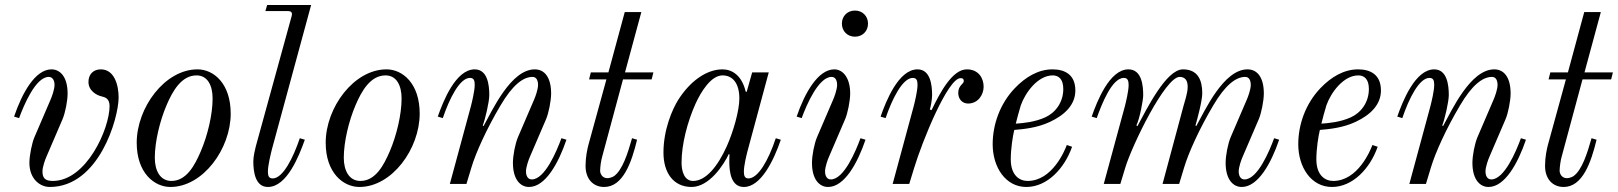

<svg xmlns="http://www.w3.org/2000/svg" viewBox="-20 -732 6438 764"><path d="M36 -268 56 -262C75 -314 122 -426 174 -426C190 -426 197 -411 197 -394C197 -376 186 -346 181 -335L117 -186C107 -163 97 -113 97 -84C97 -20 139 12 178 12C374 12 452 -262 452 -344C452 -394 435 -456 381 -456C352 -456 332 -437 332 -406C332 -370 366 -352 386 -348C399 -345 416 -339 416 -310C416 -220 324 -12 190 -12C159 -12 149 -24 149 -50C149 -68 160 -98 165 -109L229 -258C240 -284 249 -331 249 -360C249 -428 218 -456 185 -456C120 -456 68 -362 36 -268Z M596 -104C596 -168 616 -251 643 -314C667 -370 702 -432 762 -432C806 -432 826 -392 826 -340C826 -276 806 -193 779 -130C755 -74 722 -12 662 -12C618 -12 596 -52 596 -104ZM524 -164C524 -44 594 12 658 12C788 12 898 -140 898 -280C898 -400 830 -456 766 -456C636 -456 524 -304 524 -164Z M988 -90C988 -50 995 12 1046 12C1122 12 1170 -112 1193 -176L1173 -182C1147 -105 1106 -22 1065 -22C1050 -22 1046 -32 1046 -49C1046 -74 1058 -122 1062 -138L1218 -712H1043L1036 -688H1124C1139 -688 1145 -683 1140 -666L998 -150C995 -138 988 -110 988 -90Z M1348 -104C1348 -168 1368 -251 1395 -314C1419 -370 1454 -432 1514 -432C1558 -432 1578 -392 1578 -340C1578 -276 1558 -193 1531 -130C1507 -74 1474 -12 1414 -12C1370 -12 1348 -52 1348 -104ZM1276 -164C1276 -44 1346 12 1410 12C1540 12 1650 -140 1650 -280C1650 -400 1582 -456 1518 -456C1388 -456 1276 -304 1276 -164Z M1722 -268 1742 -262C1768 -339 1809 -422 1850 -422C1865 -422 1869 -412 1869 -395C1869 -370 1858 -326 1854 -310L1770 0H1836L1856 -66C1873 -123 1916 -219 1972 -313C2018 -391 2060 -426 2099 -426C2115 -426 2121 -411 2121 -394C2121 -376 2110 -346 2105 -335L2041 -186C2030 -160 2021 -113 2021 -84C2021 -16 2052 12 2085 12C2150 12 2202 -82 2234 -176L2214 -182C2195 -130 2148 -18 2096 -18C2080 -18 2073 -33 2073 -50C2073 -68 2084 -98 2089 -109L2153 -258C2163 -281 2173 -331 2173 -360C2173 -424 2147 -456 2108 -456C2013 -456 1939 -293 1904 -230L1901 -233C1910 -255 1927 -326 1927 -354C1927 -394 1920 -456 1869 -456C1793 -456 1743 -328 1722 -268Z M2310 -72C2310 -19 2341 12 2384 12C2459 12 2493 -85 2515 -176L2495 -182C2478 -122 2457 -55 2423 -31C2415 -26 2404 -23 2397 -23C2375 -23 2368 -43 2368 -52C2368 -67 2372 -95 2376 -108L2459 -416H2573L2580 -444H2467L2532 -684H2466L2401 -444H2331L2324 -416H2393L2321 -154C2317 -138 2310 -107 2310 -72Z M2620 -125C2620 -44 2660 12 2732 12C2802 12 2860 -76 2880 -119L2883 -117C2883 -117 2882 -110 2882 -90C2882 -50 2888 12 2940 12C3008 12 3059 -94 3087 -176L3067 -182C3037 -92 2996 -22 2958 -22C2944 -22 2940 -32 2940 -49C2940 -73 2950 -113 2954 -129L3039 -444H2973L2951 -366L2947 -368C2932 -432 2893 -456 2855 -456C2789 -456 2724 -406 2679 -335C2655 -297 2620 -216 2620 -125ZM2692 -85C2692 -157 2715 -247 2748 -320C2769 -366 2809 -432 2855 -432C2896 -432 2922 -400 2922 -340C2922 -292 2898 -208 2872 -150C2836 -70 2789 -12 2738 -12C2702 -12 2692 -52 2692 -85Z M3330 -638C3330 -608 3352 -586 3382 -586C3412 -586 3434 -608 3434 -638C3434 -668 3412 -690 3382 -690C3352 -690 3330 -668 3330 -638ZM3150 -268 3170 -262C3189 -314 3237 -426 3289 -426C3305 -426 3311 -411 3311 -394C3311 -376 3300 -346 3295 -335L3231 -186C3220 -160 3211 -113 3211 -84C3211 -16 3242 12 3275 12C3340 12 3392 -82 3424 -176L3404 -182C3385 -130 3338 -18 3286 -18C3270 -18 3263 -33 3263 -50C3263 -68 3274 -98 3279 -109L3343 -258C3353 -281 3363 -331 3363 -360C3363 -424 3333 -456 3300 -456C3235 -456 3182 -362 3150 -268Z M3484 -268 3504 -262C3529 -336 3571 -422 3612 -422C3627 -422 3631 -412 3631 -395C3631 -370 3620 -326 3616 -310L3532 0H3598L3617 -62C3651 -174 3752 -421 3802 -421C3814 -421 3815 -415 3815 -409C3815 -404 3810 -399 3805 -394C3798 -386 3793 -377 3793 -362C3793 -338 3809 -320 3832 -320C3872 -320 3894 -355 3894 -387C3894 -421 3874 -456 3827 -456C3770 -456 3721 -365 3687 -294L3680 -296C3683 -306 3689 -334 3689 -354C3689 -394 3682 -456 3631 -456C3555 -456 3505 -328 3484 -268Z M3930 -158C3930 -67 3981 12 4064 12C4147 12 4216 -62 4246 -148L4225 -155C4217 -133 4167 -12 4069 -12C4037 -12 4002 -34 4002 -98C4002 -140 4010 -191 4016 -215C4052 -218 4107 -223 4158 -247C4218 -275 4259 -316 4259 -372C4259 -436 4216 -456 4168 -456C4112 -456 4061 -426 4018 -381C3958 -318 3930 -235 3930 -158ZM4022 -240C4024 -249 4037 -298 4042 -313C4060 -364 4110 -432 4169 -432C4191 -432 4211 -419 4211 -378C4211 -324 4179 -283 4139 -265C4097 -246 4051 -242 4022 -240Z M4324 -268 4344 -262C4363 -315 4404 -422 4452 -422C4467 -422 4471 -411 4471 -394C4471 -369 4460 -325 4456 -309L4372 0H4438L4458 -66C4486 -157 4617 -426 4674 -426C4693 -426 4706 -415 4706 -387C4706 -361 4694 -328 4689 -309L4606 0H4672L4692 -66C4709 -123 4752 -219 4808 -313C4854 -391 4896 -426 4935 -426C4951 -426 4957 -411 4957 -394C4957 -376 4946 -346 4941 -335L4877 -186C4866 -160 4857 -113 4857 -84C4857 -16 4888 12 4921 12C4986 12 5038 -82 5070 -176L5050 -182C5031 -130 4984 -18 4932 -18C4916 -18 4909 -33 4909 -50C4909 -68 4920 -98 4925 -109L4989 -258C4999 -281 5009 -331 5009 -360C5009 -424 4983 -456 4944 -456C4849 -456 4775 -293 4740 -230L4737 -233C4742 -250 4764 -329 4764 -361C4764 -414 4746 -456 4687 -456C4620 -456 4542 -296 4506 -230L4502 -233C4515 -260 4529 -333 4529 -353C4529 -393 4523 -456 4470 -456C4395 -456 4345 -328 4324 -268Z M5146 -158C5146 -67 5197 12 5280 12C5363 12 5432 -62 5462 -148L5441 -155C5433 -133 5383 -12 5285 -12C5253 -12 5218 -34 5218 -98C5218 -140 5226 -191 5232 -215C5268 -218 5323 -223 5374 -247C5434 -275 5475 -316 5475 -372C5475 -436 5432 -456 5384 -456C5328 -456 5277 -426 5234 -381C5174 -318 5146 -235 5146 -158ZM5238 -240C5240 -249 5253 -298 5258 -313C5276 -364 5326 -432 5385 -432C5407 -432 5427 -419 5427 -378C5427 -324 5395 -283 5355 -265C5313 -246 5267 -242 5238 -240Z M5540 -268 5560 -262C5586 -339 5627 -422 5668 -422C5683 -422 5687 -412 5687 -395C5687 -370 5676 -326 5672 -310L5588 0H5654L5674 -66C5691 -123 5734 -219 5790 -313C5836 -391 5878 -426 5917 -426C5933 -426 5939 -411 5939 -394C5939 -376 5928 -346 5923 -335L5859 -186C5848 -160 5839 -113 5839 -84C5839 -16 5870 12 5903 12C5968 12 6020 -82 6052 -176L6032 -182C6013 -130 5966 -18 5914 -18C5898 -18 5891 -33 5891 -50C5891 -68 5902 -98 5907 -109L5971 -258C5981 -281 5991 -331 5991 -360C5991 -424 5965 -456 5926 -456C5831 -456 5757 -293 5722 -230L5719 -233C5728 -255 5745 -326 5745 -354C5745 -394 5738 -456 5687 -456C5611 -456 5561 -328 5540 -268Z M6128 -72C6128 -19 6159 12 6202 12C6277 12 6311 -85 6333 -176L6313 -182C6296 -122 6275 -55 6241 -31C6233 -26 6222 -23 6215 -23C6193 -23 6186 -43 6186 -52C6186 -67 6190 -95 6194 -108L6277 -416H6391L6398 -444H6285L6350 -684H6284L6219 -444H6149L6142 -416H6211L6139 -154C6135 -138 6128 -107 6128 -72Z"/></svg>

Font: Old Standard
Style: Italic
Weight: 400
Italic angle: -15.2°
Designer: Alexey Kryukov <alexios@thessalonica.org.ru>
Version: Version 2.0